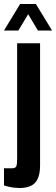

<svg xmlns="http://www.w3.org/2000/svg" viewBox="-42 -744 281 963"><path d="M56 199Q47 199 31.5 197.5Q16 196 1 192.5Q-14 189 -22 186V100H18Q36 100 40 89.5Q44 79 44 51V-527H159V85Q159 129 146.5 154Q134 179 111 189Q88 199 56 199ZM-22 -591 59 -724H138L219 -591H148L79 -707H120L50 -591Z"/></svg>

Font: Archivo ExtraCondensed
Style: Bold
Weight: 700
Width: 2
Designer: Hector Gatti
Foundry: Omnibus-Type
Version: Version 2.001